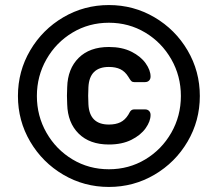

<svg xmlns="http://www.w3.org/2000/svg" viewBox="-20 -730 862 760"><path d="M771 -350Q771 -252 722.5 -169.5Q674 -87 591.5 -38.5Q509 10 411 10Q313 10 230.5 -38.5Q148 -87 99.5 -169.5Q51 -252 51 -350Q51 -448 99.5 -530.5Q148 -613 230.5 -661.5Q313 -710 411 -710Q509 -710 591.5 -661.5Q674 -613 722.5 -530.5Q771 -448 771 -350ZM696 -350Q696 -429 658 -495.5Q620 -562 555 -601Q490 -640 411 -640Q332 -640 267 -601Q202 -562 164 -495.5Q126 -429 126 -350Q126 -271 164 -204.5Q202 -138 267 -99Q332 -60 411 -60Q490 -60 555 -99Q620 -138 658 -204.5Q696 -271 696 -350ZM411 -237Q438 -237 456.5 -246Q475 -255 488 -276Q490 -279 493 -285Q496 -291 500.5 -294Q505 -297 511 -297H554Q564 -297 570 -291Q576 -285 576 -275Q576 -250 556.5 -222.5Q537 -195 500 -176.5Q463 -158 411 -158Q335 -158 291.5 -201Q248 -244 246 -317L245 -351L246 -385Q248 -458 291.5 -501Q335 -544 411 -544Q463 -544 500 -525.5Q537 -507 556.5 -479.5Q576 -452 576 -427Q576 -417 570 -411Q564 -405 554 -405H511Q504 -405 500 -409Q496 -413 493 -418Q490 -423 488 -426Q475 -447 456.5 -456Q438 -465 411 -465Q334 -465 330 -385L329 -351L330 -317Q334 -237 411 -237Z"/></svg>

Font: Rubik
Style: Regular
Weight: 400
Designer: Hubert & Fischer
Foundry: Hubert & Fischer
Version: Version 1.100